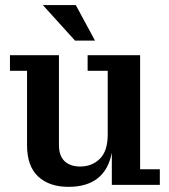

<svg xmlns="http://www.w3.org/2000/svg" viewBox="-20 -724 663 752"><path d="M273.9 -564.9 147.9 -704.1H276.9L352.1 -564.9ZM248 7.8Q173.3 7.8 129.6 -32.5Q85.9 -72.8 85.9 -155.8V-446.8H19V-507.8H210.9V-155.8Q210.9 -113.8 232.9 -92.8Q254.9 -71.8 293.9 -71.8Q340.8 -71.8 371.3 -102.3Q401.9 -132.8 401.9 -196.8V-446.8H323.2V-507.8H528.8V-61H606V0H418V-126Q392.1 7.8 248 7.8Z"/></svg>

Font: Montagu Slab 144pt Medium
Style: Regular
Weight: 500
Designer: Florian Karsten
Foundry: Florian Karsten
Version: Version 1.000